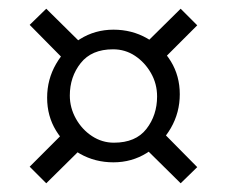

<svg xmlns="http://www.w3.org/2000/svg" viewBox="-20 -481 520 440"><path d="M240 -109Q198 -109 163.5 -128.5Q129 -148 108.5 -181.5Q88 -215 88 -257Q88 -299 108.5 -334.5Q129 -370 163.5 -391.5Q198 -413 240 -413Q282 -413 316.5 -393.5Q351 -374 371.5 -340.5Q392 -307 392 -265Q392 -223 371.5 -187.5Q351 -152 316.5 -130.5Q282 -109 240 -109ZM86 -61 48 -99 131 -182 169 -143ZM394 -61 312 -142 350 -181 432 -98ZM241 -154Q291 -154 315.5 -185.5Q340 -217 340 -260Q340 -289 326 -313.5Q312 -338 289.5 -353Q267 -368 239 -368Q190 -368 165 -336.5Q140 -305 140 -262Q140 -234 154 -209Q168 -184 191 -169Q214 -154 241 -154ZM130 -341 48 -424 86 -461 168 -380ZM349 -340 311 -379 394 -461 432 -423Z"/></svg>

Font: Rasa Light
Style: Regular
Weight: 300
Designer: Anna Giedrys (Yrsa+Rasa design), David Brezina (Yrsa art-direction, Rasa art-direction, design)
Foundry: Rosetta Type Foundry
Version: Version 2.004